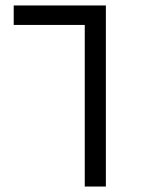

<svg xmlns="http://www.w3.org/2000/svg" viewBox="-20 -680 522 700"><path d="M289 0V-640L346 -589H30V-660H366V0Z"/></svg>

Font: Cairo Play
Style: Regular
Weight: 400
Designer: Mohamed Gaber, Accademia di Belle Arti di Urbino
Foundry: Kief Type Foundry, Accademia di Belle Arti di Urbino
Version: Version 3.119